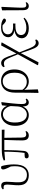

<svg xmlns="http://www.w3.org/2000/svg" viewBox="1452 -2014 767 3712"><g transform="rotate(-90 1836.0 -158.5)"><path d="M305 14Q217 14 163.5 -32Q110 -78 110 -183Q110 -246 116.5 -301.5Q123 -357 123 -398Q123 -441 111.5 -457Q100 -473 69 -473Q61 -473 53 -472.5Q45 -472 39 -470L31 -488Q41 -502 58.5 -510.5Q76 -519 100 -519Q144 -519 161 -492Q178 -465 178 -417Q178 -358 172.5 -306Q167 -254 167 -189Q167 -104 202 -63Q237 -22 313 -22Q387 -22 432.5 -78Q478 -134 478 -253Q478 -281 475.5 -309Q473 -337 468 -373L483 -370L488 -303Q460 -358 444 -392Q428 -426 421.5 -446.5Q415 -467 415 -482Q415 -499 425 -510.5Q435 -522 450 -522Q460 -522 468 -519Q476 -516 481 -511Q495 -462 504 -401Q513 -340 513 -273Q513 -122 456 -54Q399 14 305 14Z M674 12Q652 12 641 0.5Q630 -11 630 -27Q630 -41 635.5 -49Q641 -57 651 -63Q672 -66 697.5 -67Q723 -68 754 -67L731 -41Q744 -120 749.5 -194.5Q755 -269 757 -340.5Q759 -412 759 -482H789Q789 -415 788 -348Q787 -281 784 -215Q781 -149 774 -85Q770 -36 742.5 -12Q715 12 674 12ZM595 -444 589 -471Q633 -491 682.5 -499.5Q732 -508 800 -508H1183L1185 -455L1004 -459H775ZM1074 14Q1028 14 1002.5 -14.5Q977 -43 977 -112Q977 -161 978.5 -220.5Q980 -280 982.5 -346.5Q985 -413 987 -482H1027L1032 -120Q1034 -70 1049.5 -52.5Q1065 -35 1093 -35Q1112 -35 1124.5 -39.5Q1137 -44 1149 -51L1157 -33Q1144 -11 1123.5 1.5Q1103 14 1074 14Z M1467 14Q1408 14 1360.5 -16.5Q1313 -47 1286 -105.5Q1259 -164 1259 -247Q1259 -340 1291.5 -401Q1324 -462 1374.5 -492Q1425 -522 1479 -522Q1545 -522 1593.5 -482Q1642 -442 1664 -349H1672L1650 -296Q1638 -368 1612 -409.5Q1586 -451 1552.5 -468.5Q1519 -486 1483 -486Q1441 -486 1404.5 -462.5Q1368 -439 1345.5 -387.5Q1323 -336 1323 -253Q1323 -143 1364 -83Q1405 -23 1478 -23Q1512 -23 1546 -42Q1580 -61 1605 -102Q1630 -143 1634 -207L1644 -393L1655 -504L1707 -518L1717 -511Q1710 -461 1703.5 -404.5Q1697 -348 1691.5 -293.5Q1686 -239 1683 -194.5Q1680 -150 1680 -123Q1680 -71 1693 -52Q1706 -33 1730 -33Q1744 -33 1754 -37Q1764 -41 1774 -47L1785 -29Q1773 -10 1754 2Q1735 14 1711 14Q1672 14 1652.5 -17.5Q1633 -49 1630 -128H1642Q1618 -52 1569 -19Q1520 14 1467 14Z M1895 196 1899 5 1900 -246Q1900 -383 1961 -452.5Q2022 -522 2125 -522Q2191 -522 2241.5 -492Q2292 -462 2320.5 -404Q2349 -346 2349 -262Q2349 -178 2317 -116Q2285 -54 2232 -20Q2179 14 2116 14Q2059 14 2011.5 -16Q1964 -46 1938 -103H1935L1948 -119Q1977 -74 2017 -49.5Q2057 -25 2109 -25Q2165 -25 2204.5 -53.5Q2244 -82 2265 -135Q2286 -188 2286 -261Q2286 -335 2264.5 -386Q2243 -437 2206 -463.5Q2169 -490 2122 -490Q2047 -490 2002 -434.5Q1957 -379 1956 -281L1955 -97L1954 -89L1964 189L1906 203Z M2436 194 2431 185 2650 -212 2813 -520 2865 -515 2871 -506 2672 -154 2487 202ZM2856 205Q2815 205 2786 168Q2757 131 2730 51L2659 -154H2653L2675 -180L2756 25Q2784 95 2810.5 122.5Q2837 150 2868 150Q2883 150 2895 147.5Q2907 145 2918 138L2929 157Q2918 179 2900 192Q2882 205 2856 205ZM2647 -185 2574 -358Q2556 -402 2539.5 -425.5Q2523 -449 2504.5 -458Q2486 -467 2461 -467Q2443 -467 2429 -462.5Q2415 -458 2403 -452L2393 -475Q2405 -495 2425.5 -507.5Q2446 -520 2473 -520Q2513 -520 2542.5 -489.5Q2572 -459 2598 -389L2663 -209H2671Z M3140 14Q3083 14 3040.5 -3Q2998 -20 2975 -51.5Q2952 -83 2952 -125Q2952 -164 2973.5 -195.5Q2995 -227 3041 -246.5Q3087 -266 3160 -267V-259Q3062 -262 3017 -298Q2972 -334 2972 -385Q2972 -422 2993 -453Q3014 -484 3056.5 -503Q3099 -522 3163 -522Q3196 -522 3228 -516.5Q3260 -511 3287.5 -499.5Q3315 -488 3332 -469Q3335 -450 3324.5 -439Q3314 -428 3299 -428Q3284 -428 3273 -433.5Q3262 -439 3245 -453L3190 -504L3244 -502L3248 -485Q3223 -490 3206 -492.5Q3189 -495 3169 -495Q3099 -495 3063.5 -466Q3028 -437 3028 -390Q3028 -344 3063 -316.5Q3098 -289 3183 -289Q3194 -289 3206.5 -289.5Q3219 -290 3237 -291V-244Q3219 -245 3210.5 -245Q3202 -245 3194 -245Q3125 -245 3086 -230Q3047 -215 3030.5 -191Q3014 -167 3014 -138Q3014 -87 3050.5 -60Q3087 -33 3159 -33Q3206 -33 3251.5 -47Q3297 -61 3336 -87L3349 -70Q3315 -33 3262 -9.5Q3209 14 3140 14Z M3576 14Q3538 14 3516 -13Q3494 -40 3494 -109L3492 -502L3550 -516L3559 -510Q3555 -424 3552 -362.5Q3549 -301 3547 -256.5Q3545 -212 3544 -178Q3543 -144 3543 -114Q3543 -65 3556.5 -49Q3570 -33 3594 -33Q3609 -33 3620 -37.5Q3631 -42 3641 -47L3649 -30Q3640 -14 3621 0Q3602 14 3576 14Z"/></g></svg>

Font: Noto Serif KR
Style: Regular
Weight: 200
Designer: Ryoko NISHIZUKA 西塚涼子 (kana & ideographs); Frank Grießhammer (Latin, Greek & Cyrillic); Wenlong ZHANG 张文龙 (bopomofo); San
Foundry: Adobe
Version: Version 2.001;hotconv 1.1.0;makeotfexe 2.6.0